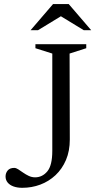

<svg xmlns="http://www.w3.org/2000/svg" viewBox="-20 -886 460 916"><path d="M313 -220.5Q313 -165.5 294.8 -122.8Q276.5 -80 244.8 -50.2Q213 -20.5 172.2 -5.2Q131.5 10 86 10Q62.5 10 44.5 3.5Q26.5 -3 16.5 -15.2Q6.5 -27.5 6.5 -44Q6.5 -60.5 16.8 -72.8Q27 -85 48 -85Q56.5 -85 67 -78.2Q77.5 -71.5 90.2 -62.5Q103 -53.5 117.2 -46.8Q131.5 -40 147.5 -40Q182 -40 205.8 -68.5Q229.5 -97 229.5 -166.5V-630.5L149 -656V-675H391.5V-656L312 -630.5ZM263 -813H278L161.5 -742H126L233 -866.5H308L415 -742H379.5Z"/></svg>

Font: Newsreader 24pt
Style: Regular
Weight: 400
Designer: Hugues Gentile
Foundry: Production Type
Version: Version 1.003